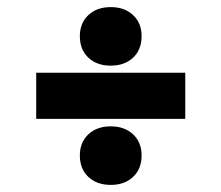

<svg xmlns="http://www.w3.org/2000/svg" viewBox="-20 -623 624 541"><path d="M205 -521Q205 -558 229 -580.5Q253 -603 292 -603Q331 -603 355 -580.5Q379 -558 379 -521Q379 -483 355 -460.5Q331 -438 292 -438Q253 -438 229 -460.5Q205 -483 205 -521ZM205 -185Q205 -222 229 -244.5Q253 -267 292 -267Q331 -267 355 -244.5Q379 -222 379 -185Q379 -147 355 -124.5Q331 -102 292 -102Q253 -102 229 -124.5Q205 -147 205 -185ZM502 -288H82V-418H502Z"/></svg>

Font: Tilda Sans Black
Style: Regular
Weight: 900
Designer: ParaType Ltd
Foundry: ParaType Ltd
Version: Version 1.009